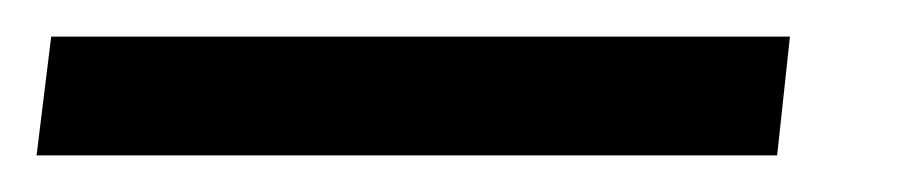

<svg xmlns="http://www.w3.org/2000/svg" viewBox="-28 -20 491 105"><path d="M-8 65H397L404 0H0Z"/></svg>

Font: TPK Tissa Web
Style: Italic
Weight: 400
Italic angle: -7°
Designer: Jacques Le Bailly, Suppakit Chalermlarp | Katatrad Co.,Ltd.
Foundry: Jacques Le Bailly, Cadson Demak Co.,Ltd.
Version: Version 5.000;Glyphs 3.1.2 (3151)